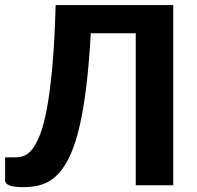

<svg xmlns="http://www.w3.org/2000/svg" viewBox="-22 -746 793 773"><path d="M675.5 -725.5V0H524.5V-612H343.5Q336 -477 323 -378.5Q310 -280 291.8 -211.2Q273.5 -142.5 250.2 -99.8Q227 -57 199.2 -33.2Q171.5 -9.5 139.8 -1Q108 7.5 73 7.5Q33.5 7.5 16 0.5Q-1.5 -6.5 -1.5 -20V-112.5H38.5Q54.5 -112.5 71.8 -117.8Q89 -123 105.8 -142.8Q122.5 -162.5 138.2 -201.5Q154 -240.5 166.8 -308.8Q179.5 -377 188.8 -478.8Q198 -580.5 202 -725.5Z"/></svg>

Font: Lato Heavy
Style: Regular
Weight: 800
Designer: Lukasz Dziedzic
Foundry: tyPoland Lukasz Dziedzic
Version: Version 2.007; 2014-02-27